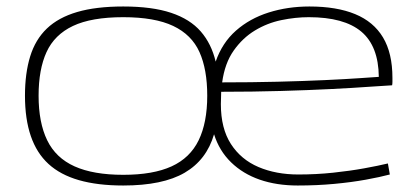

<svg xmlns="http://www.w3.org/2000/svg" viewBox="-20 -562 1280 592"><path d="M57 -267Q57 -336 73 -388Q89 -440 124.5 -474Q160 -508 218 -525Q276 -542 360 -542Q449 -542 507.5 -522.5Q566 -503 599 -465Q632 -427 645 -372Q665 -430 707.5 -467.5Q750 -505 808.5 -523.5Q867 -542 934 -542Q1018 -542 1075 -518.5Q1132 -495 1161 -446.5Q1190 -398 1190 -322Q1190 -315 1190 -309.5Q1190 -304 1189 -299Q1167 -298 1119 -294.5Q1071 -291 1001.5 -287.5Q932 -284 846 -281.5Q760 -279 662 -279Q662 -270 661.5 -260Q661 -250 661 -241Q661 -166 692 -118Q723 -70 777 -47Q831 -24 900 -24Q955 -24 1007 -29.5Q1059 -35 1103 -43Q1147 -51 1176 -58L1182 -24Q1152 -16 1108 -8Q1064 0 1010.5 5Q957 10 898 10Q833 10 781 -8Q729 -26 692.5 -61.5Q656 -97 640 -148Q617 -69 549.5 -29.5Q482 10 360 10Q281 10 223.5 -6.5Q166 -23 129.5 -56.5Q93 -90 75 -142.5Q57 -195 57 -267ZM99 -267Q99 -184 125.5 -129.5Q152 -75 210 -49Q268 -23 360 -23Q452 -23 509 -49Q566 -75 592.5 -129.5Q619 -184 619 -267Q619 -348 595 -401.5Q571 -455 514 -482Q457 -509 360 -509Q262 -509 205 -482Q148 -455 123.5 -401.5Q99 -348 99 -267ZM665 -308Q755 -308 835.5 -310Q916 -312 981 -315Q1046 -318 1089 -321Q1132 -324 1148 -325Q1147 -420 1094 -464.5Q1041 -509 932 -509Q891 -509 847.5 -500Q804 -491 766 -468Q728 -445 700.5 -406Q673 -367 665 -308Z"/></svg>

Font: Georama Expanded ExtraLight
Style: Regular
Weight: 250
Width: 7
Designer: Jean-Baptiste Levee
Foundry: Production Type
Version: Version 1.001